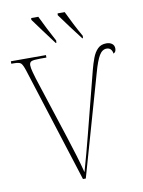

<svg xmlns="http://www.w3.org/2000/svg" viewBox="-99 -999 795 1067"><g transform="rotate(-10 298.0 -465.5)"><path d="M75 -648Q64 -682 54.5 -691Q45 -700 15 -700H0V-714H198V-700H163Q126 -700 114 -695Q102 -690 102 -673Q102 -659 108.5 -635Q115 -611 120 -595L234 -244Q254 -182 269 -132.5Q284 -83 296 -36Q311 -89 324 -137Q337 -185 350 -236L440 -587Q449 -622 460.5 -652.5Q472 -683 490.5 -701.5Q509 -720 539 -720Q559 -720 571.5 -710.5Q584 -701 584 -683Q584 -663 569 -657Q568 -671 559.5 -681Q551 -691 536 -691Q511 -691 494 -662.5Q477 -634 459 -569L297 0H281ZM263 -771Q232 -812 204 -850Q176 -888 152 -921L153 -931H193Q209 -897 229 -858Q249 -819 268 -784L267 -771ZM413 -771Q381 -812 353 -850Q325 -888 301 -921L302 -931H342Q358 -897 378 -858Q398 -819 418 -784L417 -771Z"/></g></svg>

Font: Noto Serif Display SemiCondensed Thin
Style: Regular
Weight: 100
Width: 4
Designer: Monotype Design Team
Foundry: Monotype Imaging Inc.
Version: Version 2.009